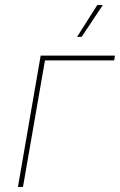

<svg xmlns="http://www.w3.org/2000/svg" viewBox="-20 -740 475 760"><path d="M141 -520H435L432 -501H158L71 0H51ZM285 -594 365 -720H387L303 -594Z"/></svg>

Font: Fixel Italic Variable Display Thin
Style: Italic
Weight: 100
Italic angle: -10°
Designer: AlfaBravo + MacPaw
Foundry: Kyrylo Tkachov, Marchela Mozhyna, Serhii Makarenko, Maria Weinstein, Zakhar Kryvoshyya
Version: Version 1.210;Glyphs 3.2 (3217)